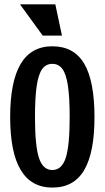

<svg xmlns="http://www.w3.org/2000/svg" viewBox="-20 -846 478 876"><path d="M26.4 -311.5Q26.4 -473.6 74.2 -554.2Q122.1 -634.8 218.8 -634.8Q317.4 -634.8 364.3 -555.2Q411.1 -475.6 411.1 -311.5Q411.1 -150.4 364.3 -70.3Q317.4 9.8 218.8 9.8Q26.4 9.8 26.4 -311.5ZM297.9 -311.5Q297.9 -401.4 290 -454.1Q282.2 -506.8 265.1 -530.8Q248 -554.7 218.8 -554.7Q189.5 -554.7 172.4 -530.8Q155.3 -506.8 147.5 -454.1Q139.6 -401.4 139.6 -311.5Q139.6 -180.7 157.7 -125.5Q175.8 -70.3 218.8 -70.3Q261.7 -70.3 279.8 -125.5Q297.9 -180.7 297.9 -311.5ZM174.8 -683.6 71.3 -826.2H232.4L262.7 -683.6Z"/></svg>

Font: Sudo
Style: Bold
Weight: 700
Monospace: yes
Designer: Jens Kutilek
Foundry: Jens Kutilek
Version: Version 0.040